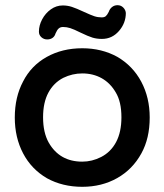

<svg xmlns="http://www.w3.org/2000/svg" viewBox="-20 -702 634 740"><path d="M130 -580Q130 -604 142.5 -627.5Q155 -651 176 -666Q197 -681 222 -681Q240 -681 257 -675.5Q274 -670 304 -656Q330 -644 343.5 -639.5Q357 -635 372 -635Q382 -635 387.5 -639.5Q393 -644 399 -656Q403 -668 412 -675Q421 -682 433 -682Q446 -682 455 -673Q464 -664 465 -652Q465 -613 438.5 -582.5Q412 -552 373 -552Q353 -552 336.5 -557Q320 -562 289 -577Q265 -589 251 -593.5Q237 -598 223 -598Q213 -598 206.5 -592.5Q200 -587 194 -573Q191 -562 182.5 -556Q174 -550 162 -550Q149 -550 139.5 -558.5Q130 -567 130 -580ZM69 -388Q100 -449 160 -482.5Q220 -516 297 -516Q372 -516 432 -483Q492 -448 524.5 -387Q557 -326 557 -249Q557 -169 525 -111Q491 -49 431.5 -15.5Q372 18 297 18Q221 18 161 -15Q101 -50 69 -111Q37 -172 37 -249Q37 -328 69 -388ZM168 -152Q210 -79 297 -79Q335 -79 370 -97Q407 -116 427.5 -154.5Q448 -193 448 -250Q448 -310 426 -346Q405 -382 372 -400.5Q339 -419 297 -419Q259 -419 224 -402Q187 -383 166.5 -345Q146 -307 146 -250Q146 -191 168 -152Z"/></svg>

Font: 寒蝉全圆体 Bold
Style: Regular
Weight: 700
Designer: Warren2060
      Designed by Motoya company      

      [Varela Round]
      Joe Prince(Latin component); Avraham Cornf
Foundry: ChillType
Version: Version 3.200